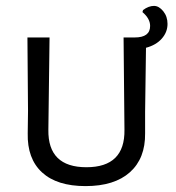

<svg xmlns="http://www.w3.org/2000/svg" viewBox="-20 -625 598 651"><path d="M472 -173V-245L475 -463C497.7 -469 515.5 -479.3 528.5 -494C541.5 -508.7 548 -525.3 548 -544C548 -560.7 543.2 -575 533.5 -587C523.8 -599 513.3 -605 502 -605C490 -605 477.7 -600.3 465 -591L463 -584C480.3 -569.3 489 -553.7 489 -537C489 -511 471.7 -498 437 -498H399L402 -185C403.3 -100.3 360.3 -58 273 -58C185.7 -58 142.7 -100.3 144 -185L148 -498H73L75 -249L74 -173C72.7 -115.7 88.8 -71.5 122.5 -40.5C156.2 -9.5 205.3 6 270 6C335.3 6 385.5 -9.7 420.5 -41C455.5 -72.3 472.7 -116.3 472 -173Z"/></svg>

Font: Alegreya Sans SC
Style: Regular
Weight: 400
Designer: Juan Pablo del Peral
Foundry: Huerta Tipografica
Version: Version 1.000;PS 001.000;hotconv 1.0.70;makeotf.lib2.5.58329